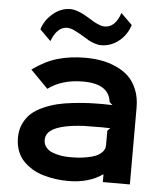

<svg xmlns="http://www.w3.org/2000/svg" viewBox="-59 -941 864 1005"><g transform="rotate(5 372.5 -439.0)"><path d="M518.1 -269 532.2 -283.2Q522.5 -284.2 488.8 -284.2Q428.2 -284.2 394 -283.2Q332.5 -279.8 293.9 -271Q244.6 -260.3 220.2 -241.2Q195.8 -222.2 195.8 -191.9Q195.8 -169.4 209.5 -153.1Q223.1 -136.7 245.6 -128.7Q268.1 -120.6 290.3 -117.2Q312.5 -113.8 336.9 -113.8Q357.4 -113.8 377.2 -115Q397 -116.2 424.1 -121.1Q451.2 -126 470.7 -134Q490.2 -142.1 504.2 -157.2Q518.1 -172.4 518.1 -192.9ZM660.2 -402.8V1H518.1V-39.1H516.1Q443.8 11.2 336.9 11.2Q303.2 11.2 271.2 6.8Q239.3 2.4 206.8 -6.8Q174.3 -16.1 147.5 -32.2Q120.6 -48.3 99.6 -70.1Q78.6 -91.8 66.9 -123Q55.2 -154.3 55.2 -191.9Q55.2 -232.9 70.8 -266.1Q86.4 -299.3 110.8 -321Q135.3 -342.8 172.4 -359.1Q209.5 -375.5 245.4 -384Q281.2 -392.6 326.9 -397.7Q372.6 -402.8 407 -404.3Q441.4 -405.8 482.9 -405.8Q521 -405.8 533.2 -404.8L517.1 -418.9Q506.3 -514.2 370.1 -514.2Q259.3 -514.2 186 -460L94.2 -553.2Q161.1 -601.6 226.8 -620.4Q292.5 -639.2 370.1 -639.2Q414.1 -639.2 453.9 -632.3Q493.7 -625.5 532.2 -608.4Q570.8 -591.3 598.4 -565.2Q626 -539.1 643.1 -497.6Q660.2 -456.1 660.2 -402.8ZM538.1 -889.2 597.2 -831.1Q580.6 -777.8 538.8 -744.9Q497.1 -711.9 446.8 -711.9Q429.7 -711.9 410.9 -718.5Q392.1 -725.1 379.6 -731.9Q367.2 -738.8 348.1 -751Q344.7 -752.9 328.4 -762.5Q312 -772 303.2 -775.9Q279.8 -787.1 262.2 -787.1Q209.5 -787.1 180.2 -710L123 -767.1Q136.7 -814.5 178.5 -850.3Q220.2 -886.2 271 -886.2Q309.1 -886.2 372.1 -847.2Q376.5 -844.7 386 -838.6Q395.5 -832.5 402.8 -828.4Q410.2 -824.2 417 -821.8Q439.5 -811 456.1 -811Q512.2 -811 538.1 -889.2Z"/></g></svg>

Font: Sinkin Sans 600 SemiBold
Style: Regular
Weight: 600
Designer: Keith Bates
Foundry: K-Type
Version: Sinkin Sans (version 1.0)  by Keith Bates   •   © 2014   www